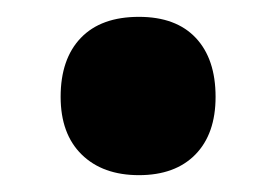

<svg xmlns="http://www.w3.org/2000/svg" viewBox="-20 -196 328 228"><path d="M145 12Q102 12 77 -12.5Q52 -37 52 -81Q52 -126 76 -151Q100 -176 145 -176Q189 -176 212.5 -151Q236 -126 236 -81Q236 -37 212 -12.5Q188 12 145 12Z"/></svg>

Font: Noto Sans Tamil ExtraCondensed Black
Style: Regular
Weight: 900
Width: 2
Designer: Jelle Bosma - Monotype Design Team
Foundry: Monotype Imaging Inc.
Version: Version 2.004; ttfautohint (v1.8.4.7-5d5b)